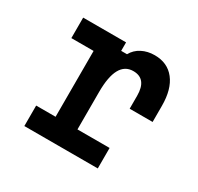

<svg xmlns="http://www.w3.org/2000/svg" viewBox="-136 -782 971 942"><g transform="rotate(30 350.0 -310.5)"><path d="M90 -605H333V-557H366Q383 -588 415 -604.5Q447 -621 487 -621Q560 -621 600.5 -569Q641 -517 641 -423V-332H511V-405Q511 -501 435 -501Q340 -501 340 -328V-116H522V0H106V-116H216V-489H90Z"/></g></svg>

Font: Martian Mono Medium
Style: Regular
Weight: 500
Monospace: yes
Designer: Roman Shamin
Foundry: Evil Martians
Version: Version 1.000; ttfautohint (v1.8.4.7-5d5b)